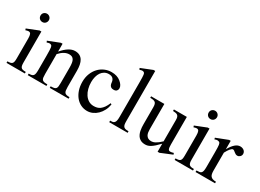

<svg xmlns="http://www.w3.org/2000/svg" viewBox="-29 -1331 2681 1980"><g transform="rotate(30 1311.5 -340.5)"><path d="M196.3 -599.6Q196.3 -578.6 182.4 -564Q168.5 -549.3 147 -549.3Q125.5 -549.3 111.3 -563.5Q97.2 -577.6 97.2 -599.6Q97.2 -610.4 101.1 -619.4Q105 -628.4 111.8 -634.8Q118.7 -641.1 127.7 -644.8Q136.7 -648.4 147 -648.4Q157.2 -648.4 166.3 -644.5Q175.3 -640.6 181.9 -634Q188.5 -627.4 192.4 -618.7Q196.3 -609.9 196.3 -599.6ZM37.6 0V-18.6Q58.6 -18.6 72 -21.5Q85.4 -24.4 93 -32.5Q100.6 -40.5 103.3 -54.9Q106 -69.3 106 -91.8V-331.1Q106 -363.3 98.9 -379.9Q91.8 -396.5 72.3 -396.5Q65.4 -396.5 57.1 -394.5Q48.8 -392.6 37.6 -388.7L31.2 -406.2L166.5 -460H187.5V-91.8Q187.5 -69.3 190.4 -54.9Q193.4 -40.5 200.9 -32.5Q208.5 -24.4 221.9 -21.5Q235.4 -18.6 256.3 -18.6V0Z M552.7 0V-18.6Q577.6 -18.6 592 -21.7Q606.4 -24.9 614 -33.9Q621.6 -43 623.5 -59.1Q625.5 -75.2 625.5 -101.1V-283.7Q625.5 -314 622.1 -336.2Q618.7 -358.4 610.4 -372.6Q602.1 -386.7 588.9 -393.6Q575.7 -400.4 555.7 -400.4Q527.3 -400.4 498.3 -384.8Q469.2 -369.1 439.9 -336.9V-101.1Q439.9 -74.7 442.1 -58.6Q444.3 -42.5 452.1 -33.7Q460 -24.9 474.4 -21.7Q488.8 -18.6 513.2 -18.6V0H291V-18.6Q312 -18.6 325.2 -21.7Q338.4 -24.9 345.7 -34.2Q353 -43.5 355.7 -59.6Q358.4 -75.7 358.4 -101.1V-267.6Q358.4 -307.6 357.4 -330.6Q356.4 -353.5 354.7 -365.7Q353 -377.9 350.3 -382.3Q347.7 -386.7 343.8 -389.6Q327.6 -403.8 291 -388.7L283.2 -406.2L419.9 -460H439.9V-366.7Q519.5 -460 590.3 -460Q623 -460 645.5 -448Q668 -436 681.6 -414.1Q695.3 -392.1 701.4 -361.3Q707.5 -330.6 707.5 -293V-101.1Q707.5 -76.2 710 -60.1Q712.4 -43.9 719.7 -34.9Q727.1 -25.9 740.7 -22.2Q754.4 -18.6 776.9 -18.6V0Z M1189.5 -169.9Q1183.1 -129.4 1165.5 -95.5Q1147.9 -61.5 1122.8 -37.1Q1097.7 -12.7 1066.9 1Q1036.1 14.6 1002.9 14.6Q963.4 14.6 928.7 -2.2Q894 -19 868.2 -50Q842.3 -81.1 827.4 -125Q812.5 -168.9 812.5 -223.1Q812.5 -276.4 829.6 -320.1Q846.7 -363.8 875.7 -394.8Q904.8 -425.8 943.6 -442.9Q982.4 -460 1025.9 -460Q1092.8 -460 1134.8 -425.3Q1155.8 -408.2 1167 -390.1Q1178.2 -372.1 1178.2 -353.5Q1178.2 -336.4 1166.7 -324.2Q1155.3 -312 1132.3 -312Q1125 -312 1116.2 -313.5Q1107.4 -314.9 1099.4 -320.6Q1091.3 -326.2 1085.4 -337.6Q1079.6 -349.1 1078.1 -369.1Q1075.7 -395.5 1059.8 -411.9Q1043.9 -428.2 1010.3 -428.2Q982.4 -428.2 960.4 -415.8Q938.5 -403.3 923.3 -381.6Q908.2 -359.9 900.4 -330.1Q892.6 -300.3 892.6 -265.6Q892.6 -226.1 902.1 -189.5Q911.6 -152.8 930.2 -124.8Q948.7 -96.7 975.6 -80.1Q1002.4 -63.5 1037.6 -63.5Q1058.1 -63.5 1076.9 -68.1Q1095.7 -72.8 1112.8 -85.4Q1129.9 -98.1 1145.8 -120.4Q1161.6 -142.6 1176.3 -177.2Z M1260.7 0V-18.6Q1283.2 -18.6 1293.9 -21Q1304.7 -23.4 1312.5 -33.7Q1315.4 -37.6 1317.9 -42.7Q1320.3 -47.9 1322.3 -55.7Q1324.2 -63.5 1325.2 -74.5Q1326.2 -85.4 1326.2 -101.1V-506.8Q1326.2 -544.9 1325.4 -566.9Q1324.7 -588.9 1323 -600.6Q1321.3 -612.3 1318.8 -616.7Q1316.4 -621.1 1312.5 -624.5Q1308.1 -627.4 1303.2 -629.2Q1298.3 -630.9 1292.5 -630.9Q1286.6 -630.9 1278.8 -629.2Q1271 -627.4 1260.7 -623.5L1252 -641.1L1386.7 -694.8H1407.7V-101.1Q1407.7 -86.4 1408.4 -75.9Q1409.2 -65.4 1410.6 -57.9Q1412.1 -50.3 1414.6 -45.2Q1417 -40 1420.4 -35.6Q1423.8 -31.2 1428.2 -28.1Q1432.6 -24.9 1439.2 -22.7Q1445.8 -20.5 1455.8 -19.5Q1465.8 -18.6 1480 -18.6V0Z M1867.2 14.6H1845.2V-81.1Q1816.9 -51.3 1795.7 -32.7Q1774.4 -14.2 1757.1 -3.7Q1739.7 6.8 1724.6 10.7Q1709.5 14.6 1693.4 14.6Q1667.5 14.6 1648.7 6.6Q1629.9 -1.5 1616.9 -14.9Q1604 -28.3 1596.2 -45.9Q1588.4 -63.5 1584.2 -82.8Q1580.1 -102.1 1578.9 -122.1Q1577.6 -142.1 1577.6 -159.7V-359.9Q1577.6 -381.8 1573.7 -395.5Q1569.8 -409.2 1560.8 -416.5Q1551.8 -423.8 1537.1 -426.5Q1522.5 -429.2 1501.5 -429.2V-447.3H1659.2V-147.9Q1659.2 -128.9 1661.6 -110.6Q1664.1 -92.3 1672.1 -77.9Q1680.2 -63.5 1694.8 -54.7Q1709.5 -45.9 1733.4 -45.9Q1743.2 -45.9 1754.6 -48.8Q1766.1 -51.8 1780 -59.1Q1793.9 -66.4 1810.1 -78.6Q1826.2 -90.8 1845.2 -109.4V-363.8Q1845.2 -384.3 1841.1 -396.7Q1836.9 -409.2 1828.1 -416.3Q1819.3 -423.3 1805.7 -426Q1792 -428.7 1772.9 -429.2V-447.3H1926.8V-118.7Q1926.8 -98.6 1928.5 -85.7Q1930.2 -72.8 1933.8 -64.9Q1937.5 -57.1 1943.4 -54.2Q1949.2 -51.3 1957 -51.3Q1963.9 -51.3 1974.6 -53Q1985.4 -54.7 1996.1 -58.6L2002.9 -41.5Z M2198.2 -599.6Q2198.2 -578.6 2184.3 -564Q2170.4 -549.3 2148.9 -549.3Q2127.4 -549.3 2113.3 -563.5Q2099.1 -577.6 2099.1 -599.6Q2099.1 -610.4 2103 -619.4Q2106.9 -628.4 2113.8 -634.8Q2120.6 -641.1 2129.6 -644.8Q2138.7 -648.4 2148.9 -648.4Q2159.2 -648.4 2168.2 -644.5Q2177.2 -640.6 2183.8 -634Q2190.4 -627.4 2194.3 -618.7Q2198.2 -609.9 2198.2 -599.6ZM2039.6 0V-18.6Q2060.5 -18.6 2074 -21.5Q2087.4 -24.4 2095 -32.5Q2102.5 -40.5 2105.2 -54.9Q2107.9 -69.3 2107.9 -91.8V-331.1Q2107.9 -363.3 2100.8 -379.9Q2093.8 -396.5 2074.2 -396.5Q2067.4 -396.5 2059.1 -394.5Q2050.8 -392.6 2039.6 -388.7L2033.2 -406.2L2168.5 -460H2189.5V-91.8Q2189.5 -69.3 2192.4 -54.9Q2195.3 -40.5 2202.9 -32.5Q2210.4 -24.4 2223.9 -21.5Q2237.3 -18.6 2258.3 -18.6V0Z M2621.1 -406.2Q2621.1 -397.5 2617.7 -389.2Q2614.3 -380.9 2608.2 -374.8Q2602.1 -368.7 2594 -364.7Q2585.9 -360.8 2576.7 -360.8Q2564.5 -360.8 2554.9 -366.2Q2545.4 -371.6 2537.6 -378.2Q2529.8 -384.8 2522.5 -390.1Q2515.1 -395.5 2507.3 -395.5Q2495.1 -395.5 2477.8 -375.2Q2460.4 -355 2441.9 -319.3V-104Q2441.9 -83 2445.3 -66.9Q2448.7 -50.8 2457.5 -40Q2466.3 -29.3 2481.7 -23.9Q2497.1 -18.6 2521 -18.6V0H2288.6V-18.6Q2309.6 -18.6 2323.5 -20.8Q2337.4 -22.9 2345.5 -31.2Q2353.5 -39.6 2356.9 -56.2Q2360.4 -72.8 2360.4 -101.1V-274.4Q2360.4 -309.6 2359.6 -330.3Q2358.9 -351.1 2357.2 -362.8Q2355.5 -374.5 2352.5 -379.9Q2349.6 -385.3 2345.7 -389.6Q2335 -395.5 2322 -396.5Q2309.1 -397.5 2288.6 -388.7L2284.2 -406.2L2422.9 -460H2441.9V-359.9Q2497.6 -460 2557.6 -460Q2570.8 -460 2582.5 -456.1Q2594.2 -452.1 2602.8 -445.1Q2611.3 -438 2616.2 -428Q2621.1 -418 2621.1 -406.2Z"/></g></svg>

Font: Doulos SIL Phon
Style: Regular
Weight: 400
Designer: Walt Agee, Victor Gaultney, Peter Martin, Debbi Hosken, Becca Hirsbrunner
Foundry: SIL International
Version: Version 5.000